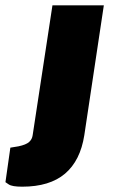

<svg xmlns="http://www.w3.org/2000/svg" viewBox="-88 -537 424 723"><path d="M-4.5 166Q-42.5 166 -55 157.5Q-67.5 149 -67.5 149L-49 19L-18.5 14Q10 8 21.5 -2.2Q33 -12.5 35 -28L109.5 -517H303L229.5 -28Q214.5 68 156.8 117Q99 166 -4.5 166Z"/></svg>

Font: Public Sans Thin Black
Style: Italic
Weight: 900
Italic angle: -8°
Version: Version 2.001